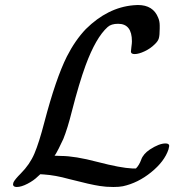

<svg xmlns="http://www.w3.org/2000/svg" viewBox="-20 -725 730 767"><path d="M503 -519Q503 -524 505 -538Q507 -552 507 -560Q507 -630 452 -630Q424 -630 410 -617Q363 -575 322 -464Q296 -393 267 -280Q250 -212 233 -170Q211 -123 204 -112L198 -103L224 -102Q279 -102 370 -78Q462 -54 509 -52H523Q536 -65 544 -87Q552 -110 579 -128Q616 -152 641 -152Q656 -152 656 -142Q656 -140 653 -128Q637 -80 584 -37Q531 6 471 19Q456 22 433 22Q403 22 379 18Q344 13 255 -10Q201 -25 156 -28L141 -29L131 -20Q115 -4 90 9Q65 22 47 22Q32 22 32 11Q32 9 34 3Q40 -9 63 -32Q99 -68 117.5 -111.5Q136 -155 157 -236Q203 -411 247 -499Q280 -564 323 -609Q410 -695 513 -704Q515 -704 521 -704.5Q527 -705 531 -705Q592 -705 612 -654Q618 -640 618 -623V-611Q618 -584 614.5 -572Q611 -560 598 -548Q581 -531 557.5 -520Q534 -509 518 -509Q503 -509 503 -519Z"/></svg>

Font: KaTeX_Caligraphic
Style: Regular
Weight: 400
Version: Version 1.1; ttfautohint (v1.3)